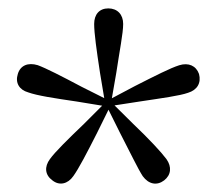

<svg xmlns="http://www.w3.org/2000/svg" viewBox="-20 -835 518 460"><path d="M231.9 -586.9H245.8L258.6 -660.5C266.5 -713.5 275.1 -755.4 275.1 -777.6C275.1 -800.5 261 -814.9 239.5 -814.9C218.1 -814.9 205.6 -800.5 205.6 -777.6C205.6 -755.6 211.3 -714.9 219.6 -660.5ZM236.9 -579.8 242.1 -593.7 175.7 -627C128 -652.3 90.1 -671.7 70.3 -678.9C47.2 -685.8 28.8 -678.4 22.7 -657.8C15.9 -636.6 26.2 -619.7 47.5 -613.7C69.1 -605.9 109.8 -599.7 163.5 -591.8ZM245.1 -582.6 233.9 -590.9 181.8 -538.8C142.9 -501.5 112.4 -471.6 99.7 -454C85.7 -435.1 87.8 -415.7 105.6 -402.8C121.9 -389.7 142.3 -393.8 155.7 -413.1C168.5 -430.9 188 -468.1 212.4 -516.3ZM245.1 -591.7 233.9 -584.2 267.2 -517.3C292.3 -468.9 310.4 -430.7 322 -412.9C336.3 -393.4 356 -389.7 373.2 -402.8C389.9 -415.7 392 -435.1 378.8 -453.8C366 -471 337 -502.1 298.5 -538.8ZM236.9 -593.7 242.1 -580.6 314.7 -591.8C368.3 -599.9 410.4 -605.5 430.6 -612.7C452.7 -619.5 462.5 -636.4 456.8 -657.8C449.9 -677.4 431.8 -685.6 409.5 -678.7C387.9 -671.9 351.9 -653.5 303.2 -628.8Z"/></svg>

Font: Source Han Serif TW VF
Style: Regular
Weight: 250
Designer: Ryoko NISHIZUKA 西塚涼子 (kana & ideographs); Frank Grießhammer (Latin, Greek & Cyrillic); Wenlong ZHANG 张文龙 (bopomofo); San
Foundry: Adobe
Version: Version 2.002;hotconv 1.1.0;makeotfexe 2.6.0